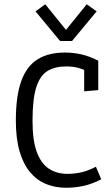

<svg xmlns="http://www.w3.org/2000/svg" viewBox="-20 -885 512 911"><path d="M293 5.9Q241.7 5.9 198.2 -12Q154.8 -29.8 122.8 -67.9Q90.8 -106 73 -166.5Q55.2 -227.1 55.2 -313Q55.2 -430.2 81.1 -501Q106.9 -571.8 158.7 -603.8Q210.4 -635.7 288.1 -635.7Q326.7 -635.7 365 -627.2Q403.3 -618.7 446.3 -597.2V-457.5L379.4 -451.7V-553.2Q366.7 -558.6 351.6 -563Q325.2 -569.8 294.4 -569.8Q242.7 -569.8 206.8 -549.1Q170.9 -528.3 152.6 -472.4Q134.3 -416.5 134.3 -311.5Q134.3 -219.2 154.5 -164.1Q174.8 -108.9 212.2 -84.5Q249.5 -60.1 299.8 -60.1Q331.5 -60.1 364.5 -67.1Q397.5 -74.2 435.1 -93.8L460.4 -34.2Q417 -11.7 376 -2.9Q335 5.9 293 5.9ZM265.1 -690.4 148.4 -831.1 194.8 -864.7 293 -743.2 391.6 -864.7 438.5 -831.1 321.8 -690.4Z"/></svg>

Font: Anaheim Medium
Style: Regular
Weight: 500
Version: Version 2.001